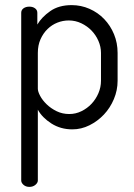

<svg xmlns="http://www.w3.org/2000/svg" viewBox="-20 -499 524 751"><path d="M95 -473Q108 -473 117 -466.5Q126 -460 126 -449V-403Q143 -432 176.5 -455.5Q210 -479 260 -479Q297 -479 330 -464.5Q363 -450 387.5 -424.5Q412 -399 426 -365Q440 -331 440 -292V-183Q440 -146 425.5 -111.5Q411 -77 386.5 -51Q362 -25 330 -9Q298 7 263 7Q217 7 181 -16Q145 -39 128 -70V207Q128 216 118.5 224Q109 232 95 232Q81 232 72 224Q63 216 63 207V-449Q63 -460 72 -466.5Q81 -473 95 -473ZM375 -292Q375 -316 365 -339Q355 -362 338 -379.5Q321 -397 298 -408Q275 -419 249 -419Q226 -419 204.5 -410.5Q183 -402 166 -385.5Q149 -369 138.5 -345.5Q128 -322 128 -292V-152Q128 -141 137 -124Q146 -107 162.5 -91Q179 -75 201.5 -64Q224 -53 251 -53Q276 -53 298.5 -64Q321 -75 338 -93Q355 -111 365 -134.5Q375 -158 375 -183Z"/></svg>

Font: AkaAcidDosis
Style: Regular
Weight: 400
Designer: Edgar Tolentino, Pablo Impallari, Igino Marini, Aka-Acid
Foundry: Edgar Tolentino, Pablo Impallari, Igino Marini, Cyberella
Version: Version 1.007